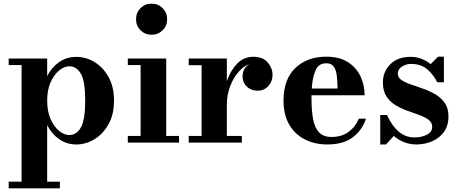

<svg xmlns="http://www.w3.org/2000/svg" viewBox="-20 -780 2514 1050"><path d="M27.5 213.5H98V-424H27.5V-460H238V-363.5Q262 -411.5 303.2 -440.2Q344.5 -469 397.5 -469Q450 -469 497 -440.5Q544 -412 573.8 -358.5Q603.5 -305 603.5 -230Q603.5 -155 573.8 -101.2Q544 -47.5 497 -18.8Q450 10 397.5 10Q344.5 10 303.2 -19Q262 -48 238 -96V213.5H307.5V250H27.5ZM238 -230Q238 -171 256.8 -128.8Q275.5 -86.5 303.5 -64Q331.5 -41.5 359 -41.5Q399 -41.5 422.5 -83.2Q446 -125 446 -230Q446 -335 422.5 -376.2Q399 -417.5 359 -417.5Q331.5 -417.5 303.5 -394.8Q275.5 -372 256.8 -330.2Q238 -288.5 238 -230Z M724 -675Q724 -711 748.5 -735.5Q773 -760 809 -760Q845 -760 869.5 -735.5Q894 -711 894 -675Q894 -639 869.5 -614.5Q845 -590 809 -590Q773 -590 748.5 -614.5Q724 -639 724 -675ZM679 -36.5H749V-424H679V-460H889V-36.5H959V0H679Z M1012 -36.5H1082.5V-423.5H1012V-460H1220.5V-335.5Q1239.5 -393 1276.2 -431.2Q1313 -469.5 1365.5 -469.5Q1418 -469.5 1444.2 -438.2Q1470.5 -407 1470.5 -370.5Q1470.5 -335.5 1447.8 -309.8Q1425 -284 1389 -284Q1353 -284 1329.8 -306.2Q1306.5 -328.5 1306.5 -360.5Q1306.5 -407 1343 -429Q1315 -420.5 1286.5 -389Q1258 -357.5 1239.2 -310Q1220.5 -262.5 1220.5 -206V-36.5H1302.5V0H1012Z M1981.5 -131Q1962 -70 1910.5 -30Q1859 10 1770 10Q1701 10 1646.8 -17.8Q1592.5 -45.5 1561.5 -99Q1530.5 -152.5 1530.5 -230Q1530.5 -346.5 1595.2 -408.2Q1660 -470 1764 -470Q1836.5 -470 1883 -440Q1929.5 -410 1951.8 -361.8Q1974 -313.5 1974 -259H1683.5Q1683.5 -250 1683.5 -240Q1683.5 -175.5 1692.2 -128.5Q1701 -81.5 1724.8 -56.2Q1748.5 -31 1793 -31Q1848.5 -31 1886 -58.5Q1923.5 -86 1942.5 -131ZM1764 -434Q1723 -434 1706 -396.2Q1689 -358.5 1685 -296H1826Q1825.5 -331.5 1822.2 -363Q1819 -394.5 1806.2 -414.2Q1793.5 -434 1764 -434Z M2091 10H2059.5V-151H2096.5Q2123 -92.5 2160 -60.5Q2197 -28.5 2247.5 -28.5Q2285.5 -28.5 2314.5 -43.2Q2343.5 -58 2343.5 -86.5Q2343.5 -110 2324 -124.8Q2304.5 -139.5 2273.8 -150.8Q2243 -162 2208.5 -174.2Q2174 -186.5 2143.2 -204.8Q2112.5 -223 2093.2 -252.8Q2074 -282.5 2074 -329Q2074 -388 2114.2 -428.5Q2154.5 -469 2225.5 -469Q2258.5 -469 2286 -458Q2313.5 -447 2335.5 -429.5L2375.5 -470H2407.5V-330H2371Q2352.5 -369 2318 -399.8Q2283.5 -430.5 2226.5 -430.5Q2201.5 -430.5 2178.5 -416Q2155.5 -401.5 2155.5 -377.5Q2155.5 -356 2175.5 -342.5Q2195.5 -329 2227 -318.2Q2258.5 -307.5 2294 -295Q2329.5 -282.5 2361 -264Q2392.5 -245.5 2412.5 -216.8Q2432.5 -188 2432.5 -143.5Q2432.5 -91.5 2407.2 -57.5Q2382 -23.5 2342 -6.8Q2302 10 2257.5 10Q2221 10 2189.8 -2.5Q2158.5 -15 2133.5 -36.5Z"/></svg>

Font: Bodoni* 06pt
Style: Bold
Weight: 700
Version: Version 2.3